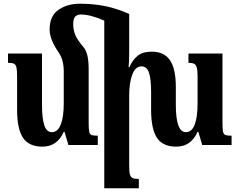

<svg xmlns="http://www.w3.org/2000/svg" viewBox="-20 -780 1291 1033"><path d="M1226 -50V0H1068L1047 -71H1043Q1008 9 928 9Q856 9 824.5 -38.5Q793 -86 793 -189V-286Q793 -355 781.5 -389Q770 -423 741 -423Q709 -423 692 -379.5Q675 -336 675 -264V112Q675 144 679 158.5Q683 173 693.5 178Q704 183 727 183V233H541V-669Q466 -702 416 -702Q395 -702 384.5 -690.5Q374 -679 374 -650Q374 -619 385 -592Q396 -565 432 -523Q445 -505 451 -477.5Q457 -450 457 -405V-119Q457 -84 460 -71Q463 -58 472 -54Q481 -50 506 -50V0H348L327 -71H323Q288 9 208 9Q136 9 104 -38.5Q72 -86 72 -189V-366Q72 -402 68.5 -417Q65 -432 55.5 -437Q46 -442 23 -442V-492H206V-216Q206 -145 218 -107Q230 -69 259 -69Q291 -69 307 -110Q323 -151 323 -224V-396Q323 -458 296 -497Q247 -568 247 -621Q247 -695 295 -727.5Q343 -760 409 -760Q483 -760 546.5 -747Q610 -734 675 -705V-494Q675 -456 672 -418H676Q692 -456 719.5 -479Q747 -502 797 -502Q863 -502 894.5 -456Q926 -410 926 -312V-216Q926 -69 980 -69Q1012 -69 1027.5 -109.5Q1043 -150 1043 -224V-371Q1043 -402 1038.5 -417Q1034 -432 1024 -437Q1014 -442 994 -442V-492H1177V-119Q1177 -84 1180 -71Q1183 -58 1192 -54Q1201 -50 1226 -50Z"/></svg>

Font: Noto Serif Armenian SmBold Cond
Style: Regular
Weight: 600
Width: 3
Designer: Monotype Design team
Foundry: Monotype Imaging Inc.
Version: Version 1.000